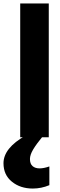

<svg xmlns="http://www.w3.org/2000/svg" viewBox="-75 -798 346 1116"><path d="M211.9 278.3Q165 297.9 115.2 297.9Q43.5 297.9 -5.6 258.3Q-54.7 218.8 -54.7 150.9Q-54.7 62.5 74.2 -10.3H177.2Q136.2 39.6 117.7 70.8Q99.1 102.1 99.1 126Q99.1 154.3 114.3 167.5Q129.4 180.7 155.3 180.7Q179.7 180.7 211.9 169.4ZM42.5 0V-777.8H208.5V0Z"/></svg>

Font: Anton
Style: Regular
Weight: 400
Foundry: vernon adams
Version: Version 1.000